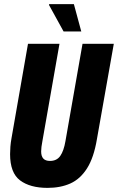

<svg xmlns="http://www.w3.org/2000/svg" viewBox="-20 -901 573 933"><path d="M211 12Q126 12 77.5 -24.5Q29 -61 29 -152Q29 -169 30.5 -188.5Q32 -208 36 -230L116 -688H269L186 -215Q183 -200 181.5 -187.5Q180 -175 180 -165Q180 -142 190.5 -130.5Q201 -119 223 -119Q256 -119 273 -143.5Q290 -168 298 -215L381 -688H533L451 -225Q436 -135 403 -83Q370 -31 322 -9.5Q274 12 211 12ZM289 -748 218 -877 219 -881H339L375 -748Z"/></svg>

Font: Archivo ExtraCondensed ExtraBold
Style: Italic
Weight: 800
Width: 2
Italic angle: -10°
Designer: Hector Gatti
Foundry: Omnibus-Type
Version: Version 2.001